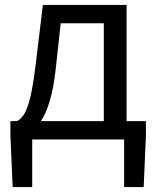

<svg xmlns="http://www.w3.org/2000/svg" viewBox="-20 -563 634 775"><path d="M225 -469H399V-74H145C171 -113 193 -177 205 -285ZM491 -74V-543H153L124 -302C103 -127 79 -90 48 -74H22V-17L31 192H110V0H481V192H560L569 -17V-74Z"/></svg>

Font: Noto Sans JP Regular
Style: Regular
Weight: 400
Designer: Ryoko NISHIZUKA (kana & ideographs); Paul D. Hunt (Latin, Greek & Cyrillic); Wenlong ZHANG (bopomofo); Sandoll Communica
Foundry: Adobe Systems Incorporated
Version: Version 1.004;PS 1.004;hotconv 1.0.82;makeotf.lib2.5.63406